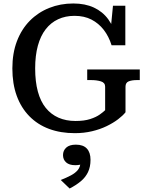

<svg xmlns="http://www.w3.org/2000/svg" viewBox="-20 -748 848 1103"><path d="M701 -250V-103Q686 -84 658.5 -63Q631 -42 593 -23.5Q555 -5 508.5 6Q462 17 410 17Q328 17 262 -7.5Q196 -32 148.5 -80.5Q101 -129 76 -198Q51 -267 51 -355Q51 -443 77.5 -512Q104 -581 151.5 -629Q199 -677 263 -702.5Q327 -728 401 -728Q469 -728 519.5 -704.5Q570 -681 602 -637Q634 -593 647 -533L614 -560L629 -715H700V-488H621Q605 -539 576 -576.5Q547 -614 505.5 -635.5Q464 -657 408 -657Q356 -657 314 -637.5Q272 -618 242.5 -580Q213 -542 197.5 -485.5Q182 -429 182 -355Q182 -279 197.5 -222Q213 -165 243 -128Q273 -91 316 -72Q359 -53 414 -53Q464 -53 498 -64Q532 -75 553 -90Q574 -105 584 -115V-250Q584 -273 560 -280.5Q536 -288 502 -288H481V-349H783V-288H768Q737 -288 719 -280.5Q701 -273 701 -250ZM380 335 329 286Q362 273 387.5 259.5Q413 246 427.5 228Q442 210 442 185L457 192Q448 197 436 199Q424 201 412 201Q378 201 360 185Q342 169 342 143Q342 117 360.5 100Q379 83 416 83Q458 83 479 105.5Q500 128 500 170Q500 211 485.5 241Q471 271 444 293.5Q417 316 380 335Z"/></svg>

Font: Roboto Serif 20pt Medium
Style: Regular
Weight: 500
Version: Version 1.008